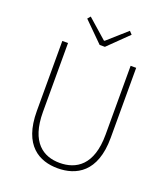

<svg xmlns="http://www.w3.org/2000/svg" viewBox="-165 -1041 1024 1170"><g transform="rotate(20 347.0 -456.0)"><path d="M346 13C464 13 587 -47 587 -272V-726H551V-280C551 -81 453 -22 346 -22C241 -22 145 -81 145 -280V-726H108V-272C108 -47 228 13 346 13ZM330 -781H364L492 -906L474 -925L350 -815H345L220 -925L204 -906Z"/></g></svg>

Font: Genne Gothic ExtraLight
Style: Regular
Weight: 250
Designer: Ryoko NISHIZUKA (kana & ideographs); Paul D. Hunt (Latin, Greek & Cyrillic); Wenlong ZHANG (bopomofo); Sandoll Communica
Foundry: Adobe Systems Incorporated
Version: Version 1.004;PS 1.004;hotconv 16.6.51;makeotf.lib2.5.65220